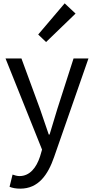

<svg xmlns="http://www.w3.org/2000/svg" viewBox="-20 -892 561 1146"><path d="M101 234C209 234 266 152 303 45L508 -543H419L322 -241C307 -193 291 -138 276 -89H271C254 -138 235 -194 219 -241L108 -543H13L231 1L219 42C197 109 158 159 96 159C82 159 66 154 55 150L37 223C54 230 75 234 101 234ZM255 -641 431 -811 366 -872 208 -686Z"/></svg>

Font: Source Han Sans HK
Style: Regular
Weight: 400
Designer: Ryoko NISHIZUKA 西塚涼子 (kana, bopomofo & ideographs); Paul D. Hunt (Latin, Greek & Cyrillic); Sandoll Communications 산돌커뮤니
Foundry: Adobe
Version: Version 2.000;hotconv 1.0.107;makeotfexe 2.5.65593